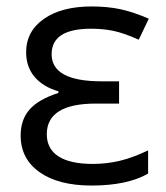

<svg xmlns="http://www.w3.org/2000/svg" viewBox="-20 -565 515 595"><path d="M140 -397Q140 -476 262 -476Q301 -476 333 -469Q365 -462 410 -442L441 -507Q393 -528 353 -536.5Q313 -545 264 -545Q171 -545 116 -506.5Q61 -468 61 -403Q61 -358 87 -327Q113 -296 161 -282V-277Q99 -257 71.5 -225.5Q44 -194 44 -145Q44 -73 102.5 -31.5Q161 10 264 10Q374 10 439 -27V-99Q391 -76 350.5 -66.5Q310 -57 268 -57Q197 -57 161 -80.5Q125 -104 125 -149Q125 -244 277 -244H349V-313H295Q140 -313 140 -397Z"/></svg>

Font: OpenSansMMV
Style: Regular
Weight: 400
Designer: Steve Matteson
Foundry: Ascender Corporation
Version: Version 4.000